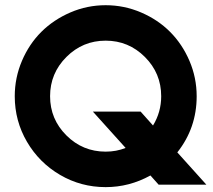

<svg xmlns="http://www.w3.org/2000/svg" viewBox="-20 -727 838 756"><path d="M792.5 0H604.5L572.3 -36.1Q489.3 9.8 396 9.8Q298.8 9.8 216.6 -38.3Q134.3 -86.4 86.2 -168.7Q38.1 -251 38.1 -348.1Q38.1 -420.9 66.4 -487.3Q94.7 -553.7 142.8 -601.6Q190.9 -649.4 257.1 -678Q323.2 -706.5 396 -706.5Q468.8 -706.5 535.4 -678Q602.1 -649.4 649.9 -601.3Q697.8 -553.2 726.1 -487.1Q754.4 -420.9 754.4 -348.1Q754.4 -223.1 678.2 -127ZM614.7 -348.1Q614.7 -438.5 550.5 -502.7Q486.3 -566.9 396 -566.9Q305.7 -566.9 241.5 -502.7Q177.2 -438.5 177.2 -348.1Q177.2 -257.8 241.5 -193.8Q305.7 -129.9 396 -129.9Q438 -129.9 474.6 -144.5L345.7 -287.6H533.7L582.5 -232.9Q614.7 -285.6 614.7 -348.1Z"/></svg>

Font: Basically A Sans Serif
Style: Bold
Weight: 700
Designer: Hyung-Suk Kim
Foundry: Mental Design
Version: 1.000